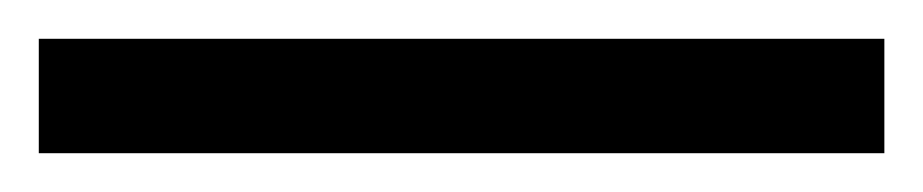

<svg xmlns="http://www.w3.org/2000/svg" viewBox="-25 -839 476 99"><path d="M-5 -760V-819H431V-760Z"/></svg>

Font: Noto Serif Hebrew SemiCondensed SemiBold
Style: Regular
Weight: 600
Width: 4
Designer: Monotype Design Team
Foundry: Monotype Imaging Inc.
Version: Version 2.004; ttfautohint (v1.8.4.7-5d5b)